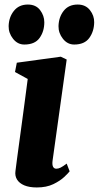

<svg xmlns="http://www.w3.org/2000/svg" viewBox="-20 -815 435 845"><path d="M142 10Q109 10 87 0.8Q65 -8.5 55 -24.8Q45 -41 48 -62Q50.5 -84.5 54.8 -115Q59 -145.5 64 -183.2Q69 -221 75.2 -265.5Q81.5 -310 88 -360.8Q94.5 -411.5 102 -467.5L46 -498L54 -539L247.5 -565.5L273.5 -553L211.5 -109Q209 -91 213.2 -81.8Q217.5 -72.5 228 -72.5Q237 -72.5 247 -77.5Q257 -82.5 273.5 -95L286.5 -61Q280.5 -53 262.5 -36Q244.5 -19 214.5 -4.5Q184.5 10 142 10ZM87 -619Q57.5 -619 37.5 -644.2Q17.5 -669.5 18 -700Q19 -739.5 41.2 -767.2Q63.5 -795 102.5 -795Q138 -795 156.5 -770.5Q175 -746 175 -717Q175 -677 154.2 -648Q133.5 -619 87 -619ZM306.5 -619Q277 -619 257 -644.2Q237 -669.5 237.5 -700Q238.5 -739.5 260.2 -767.2Q282 -795 322 -795Q356.5 -795 375.8 -770.5Q395 -746 394.5 -717Q394 -677 373 -648Q352 -619 306.5 -619Z"/></svg>

Font: Merriweather 24pt Black
Style: Italic
Weight: 900
Italic angle: -7.8°
Designer: Eben Sorkin
Foundry: Eben Sorkin
Version: Version 2.101